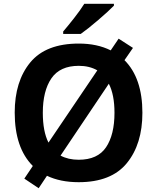

<svg xmlns="http://www.w3.org/2000/svg" viewBox="-20 -956 834 1018"><path d="M207 -358Q207 -474 252.5 -540.5Q298 -607 398 -607Q454 -607 496 -583L237 -200Q207 -259 207 -358ZM587 -358Q587 -242 542.5 -175.5Q498 -109 397 -109Q342 -109 301 -131L557 -512Q587 -454 587 -358ZM735 -358Q735 -542 640 -637L685 -702L609 -751L567 -689Q495 -725 398 -725Q223 -725 140.5 -625Q58 -525 58 -359Q58 -172 154 -76L109 -9L185 42L229 -24Q300 10 397 10Q570 10 652.5 -91Q735 -192 735 -358ZM584 -936H427Q406 -902 372.5 -859.5Q339 -817 315 -789V-776H408Q445 -802 501 -850Q557 -898 584 -926Z"/></svg>

Font: Noto Sans UI
Style: Bold
Weight: 700
Designer: Monotype Design Team
Foundry: Monotype Imaging Inc.
Version: Version 1.901